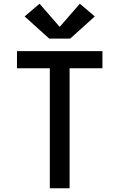

<svg xmlns="http://www.w3.org/2000/svg" viewBox="-20 -1009 640 1029"><path d="M247 0V-643H71V-735H529V-643H353V0ZM244 -802 112 -921 192 -989 300 -865 408 -989 488 -921 356 -802Z"/></svg>

Font: Iosevka Curly SmBdEx
Style: Regular
Weight: 600
Width: 7
Monospace: yes
Designer: Belleve Invis
Foundry: Belleve Invis
Version: Version 11.1.0; ttfautohint (v1.8.3)